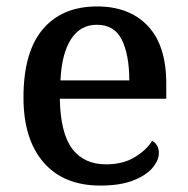

<svg xmlns="http://www.w3.org/2000/svg" viewBox="-20 -567 585 597"><path d="M292 10Q178 10 115.5 -62Q53 -134 53 -264Q53 -405 113 -476Q173 -547 282 -547Q382 -547 439.5 -486.5Q497 -426 497 -307V-260H166Q168 -153 204.5 -104.5Q241 -56 310 -56Q362 -56 398.5 -78Q435 -100 453 -129Q462 -125 468 -115Q474 -105 474 -91Q474 -69 454.5 -45.5Q435 -22 394.5 -6Q354 10 292 10ZM382 -317Q382 -396 359 -443Q336 -490 281 -490Q230 -490 201 -445.5Q172 -401 168 -317Z"/></svg>

Font: Noto Serif Kannada Medium
Style: Regular
Weight: 500
Version: Version 2.003